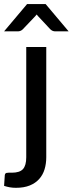

<svg xmlns="http://www.w3.org/2000/svg" viewBox="-56 -738 356 940"><path d="M170.5 -508V32Q170.5 63.5 162.2 90.8Q154 118 136 138.2Q118 158.5 89.8 170Q61.5 181.5 22 181.5Q5.5 181.5 -8.2 179Q-22 176.5 -36 172L-32.5 119Q-31.5 114 -29.5 111.8Q-27.5 109.5 -23.8 108.5Q-20 107.5 -13.8 107.5Q-7.5 107.5 2 107.5Q40.5 107.5 56.5 89.8Q72.5 72 72.5 32V-508ZM280 -584.5H214.5Q208.5 -584.5 202.8 -586.5Q197 -588.5 190.5 -594.5L132 -657Q128 -661 123.5 -667Q119 -661 115 -657L55.5 -594.5Q50.5 -589.5 44.2 -587Q38 -584.5 32 -584.5H-36L76.5 -718H167.5Z"/></svg>

Font: Lato 2
Style: Regular
Weight: 500
Designer: Lukasz Dziedzic with Adam Twardoch and Botio Nikoltchev
Foundry: tyPoland Lukasz Dziedzic
Version: Version 2.015; 2015-08-06; http://www.latofonts.com/